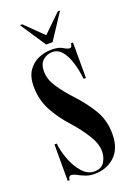

<svg xmlns="http://www.w3.org/2000/svg" viewBox="-133 -718 551 784"><g transform="rotate(-20 143.0 -326.0)"><path d="M138.5 11Q116.5 11 98.8 3.8Q81 -3.5 68 -10.5Q55 -17.5 45.5 -17.5Q34.5 -17.5 33 0H25V-158.5H35Q38.5 -123.5 52.8 -86.5Q67 -49.5 89.8 -24.2Q112.5 1 141 1Q171.5 1 184.8 -19.5Q198 -40 198 -66.5Q198 -100 173.2 -139Q148.5 -178 117.5 -212.5Q74.5 -259.5 50.2 -306.5Q26 -353.5 26 -410Q26 -451.5 43.5 -477.2Q61 -503 88.5 -514.8Q116 -526.5 145 -526.5Q176.5 -526.5 192.8 -516.2Q209 -506 219 -506Q227.5 -506 229.5 -523.5H238.5V-369.5H228.5Q224.5 -406.5 214.5 -440Q204.5 -473.5 187.5 -494.8Q170.5 -516 145 -516Q122.5 -516 104.5 -500.8Q86.5 -485.5 86.5 -453Q86.5 -418.5 109.5 -384Q132.5 -349.5 165 -314.5Q207 -269.5 234.5 -223.5Q262 -177.5 262 -118Q262 -55 226.8 -22Q191.5 11 138.5 11ZM132.5 -553.5 59 -664.5H69L146 -589L223.5 -664.5H233.5L160.5 -553.5Z"/></g></svg>

Font: Imbue 100pt SemiBold
Style: Regular
Weight: 600
Designer: Tyler Finck
Foundry: Etcetera Type Company
Version: Version 1.102; ttfautohint (v1.8.3)